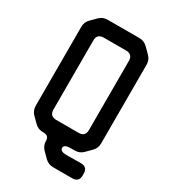

<svg xmlns="http://www.w3.org/2000/svg" viewBox="-196 -807 887 1002"><g transform="rotate(30 247.0 -305.5)"><path d="M102 -53Q122 -33 151 -33H155Q188 -33 188 -2Q188 27 208 47L240 79Q260 99 290 99H404Q444 99 444 59V48Q444 8 404 8L319 9Q279 9 279 -12Q279 -33 319 -33H343Q372 -33 392 -53L424 -85Q444 -105 444 -134V-608Q444 -637 424 -657L392 -689Q371 -710 343 -710H151Q122 -710 102 -690L70 -658Q49 -637 50 -608V-134Q50 -105 70 -85ZM140 -163V-579Q140 -619 180 -619H314Q354 -619 354 -579V-163Q354 -123 314 -123H180Q140 -123 140 -163Z"/></g></svg>

Font: WDXL Lubrifont SC
Style: Regular
Weight: 400
Designer: [WDXL Lubrifont] Copyright 2020-2022 (c) NightFurySL2001, Skr-ZERO; [ZCOOL QingKe HuangYou] Copyright 2018-2022 (c) The 
Version: Version 2.001;hotconv 1.1.1;makeotfexe 2.6.0